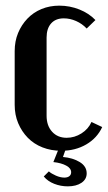

<svg xmlns="http://www.w3.org/2000/svg" viewBox="-20 -524 382 680"><path d="M32 -343Q32 -378 44 -407Q56 -436 77 -458Q98 -480 127 -492Q156 -504 190 -504Q227 -504 261 -490.5Q295 -477 318 -453L287 -423Q271 -440 249.5 -449.5Q228 -459 206 -459Q177 -459 161 -441Q145 -423 145 -391V-114Q145 -79 164.5 -57.5Q184 -36 216 -36Q244 -36 268.5 -51.5Q293 -67 304 -92L342 -74Q324 -35 285.5 -12.5Q247 10 197 10Q161 10 130.5 -2Q100 -14 78.5 -36Q57 -58 44.5 -87.5Q32 -117 32 -153ZM153 83Q162 91 178 98Q194 105 208 105Q219 105 225.5 100Q232 95 232 86Q232 72 214.5 62.5Q197 53 169 50L191 -5H216L203 32Q238 35 262.5 50Q287 65 287 90Q287 111 268.5 123.5Q250 136 220 136Q195 136 172 127Q149 118 135 101Z"/></svg>

Font: Moniqa ExtBd Paragraph
Style: Regular
Weight: 800
Designer: Rajesh Rajput
Foundry: Rajesh Rajput
Version: Version 1.000